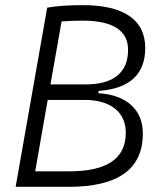

<svg xmlns="http://www.w3.org/2000/svg" viewBox="-20 -723 626 743"><path d="M40.5 0 162.6 -693.4Q216.8 -703.1 300.3 -703.1Q419.4 -703.1 480.7 -661.1Q542 -619.1 542 -537.6Q542 -384.3 361.8 -371.1L360.4 -362.3Q441.9 -357.4 487.3 -316.7Q532.7 -275.9 532.7 -206.1Q532.7 0 246.1 0ZM116.2 -60.1H249.5Q466.8 -60.1 466.8 -209Q466.8 -269 424.6 -302.7Q382.3 -336.4 306.6 -336.4H164.6ZM175.3 -396.5H312.5Q392.6 -396.5 434.1 -430.4Q475.6 -464.4 475.6 -529.8Q475.6 -643.1 298.8 -643.1Q254.9 -643.1 218.3 -640.1Z"/></svg>

Font: Cascadia Mono Light
Style: Italic
Weight: 300
Italic angle: -10°
Monospace: yes
Designer: Aaron Bell
Foundry: Saja Typeworks
Version: Version 2404.023; ttfautohint (v1.8.4)